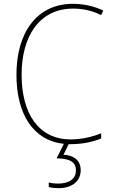

<svg xmlns="http://www.w3.org/2000/svg" viewBox="-20 -744 603 1004"><path d="M347 10C413 10 469 -3 509 -20V-47C467 -30 410 -15 350 -15C180 -15 93 -153 93 -353C93 -556 187 -699 362 -699C403 -699 456 -692 509 -665L520 -689C469 -713 414 -724 361 -724C170 -724 66 -570 66 -353C66 -151 151 -9 314 8L276 84C345 85 377 103 377 147C377 191 343 216 283 216C270 216 252 215 235 210V234C250 238 269 240 286 240C357 240 402 203 402 146C402 96 368 68 312 65L339 10C342 10 344 10 347 10Z"/></svg>

Font: Noto Sans Mono SemiCondensed Thin
Style: Regular
Weight: 100
Width: 4
Designer: Monotype Design Team
Foundry: Monotype Imaging Inc.
Version: Version 2.014